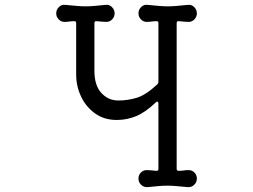

<svg xmlns="http://www.w3.org/2000/svg" viewBox="-20 -751 1040 789"><path d="M755 -52Q769 -52 779 -42Q789 -32 789 -17Q789 -2 778 8.5Q767 19 752 18Q720 15 702 13.5Q684 12 669 12Q651 12 633.5 13.5Q616 15 586 18Q571 19 560 8.5Q549 -2 549 -17Q549 -32 559 -42Q569 -52 583 -52Q592 -52 602 -51Q612 -50 622 -49H624Q631 -49 631 -57V-325Q631 -331 628 -333Q625 -335 620 -330Q577 -289 539 -273.5Q501 -258 460 -258Q408 -258 370.5 -285Q333 -312 313 -354.5Q293 -397 293 -445V-656Q293 -664 286 -664Q275 -664 265 -662.5Q255 -661 245 -661Q231 -661 221 -671.5Q211 -682 211 -696Q211 -711 222 -722Q233 -733 248 -731Q280 -728 298 -726.5Q316 -725 331 -725Q349 -725 366.5 -726.5Q384 -728 414 -731Q429 -733 440 -722Q451 -711 451 -696Q451 -682 441 -671.5Q431 -661 417 -661Q409 -661 398.5 -662Q388 -663 377 -664H375Q368 -664 368 -656V-460Q368 -400 396.5 -369Q425 -338 466 -338Q506 -338 543 -349.5Q580 -361 626 -404Q631 -409 631 -416V-656Q631 -664 624 -664Q613 -664 603 -662.5Q593 -661 583 -661Q569 -661 559 -671.5Q549 -682 549 -696Q549 -711 560 -722Q571 -733 586 -731Q618 -728 635.5 -726.5Q653 -725 669 -725Q687 -725 704.5 -726.5Q722 -728 752 -731Q767 -733 778 -722Q789 -711 789 -696Q789 -682 779 -671.5Q769 -661 755 -661Q747 -661 736.5 -662Q726 -663 715 -664H713Q706 -664 706 -656V-57Q706 -49 714 -49Q725 -49 735 -50.5Q745 -52 755 -52Z"/></svg>

Font: Kiwi Maru
Style: Regular
Weight: 400
Designer: Hiroki-Chan
Version: Version 1.100